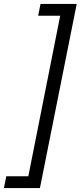

<svg xmlns="http://www.w3.org/2000/svg" viewBox="-89 -762 427 976"><path d="M114 194H-69L-57 134H55L217 -682H105L117 -742H301Z"/></svg>

Font: MOST Montserrat
Style: Italic
Weight: 400
Italic angle: -11.3°
Designer: Julieta Ulanovsky
Foundry: Julieta Ulanovsky
Version: Version 8.000;March 11, 2024;FontCreator 15.0.0.2926 64-bit